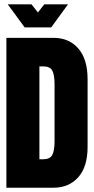

<svg xmlns="http://www.w3.org/2000/svg" viewBox="-20 -877 439 897"><path d="M230 -700.2Q302.7 -700.2 345.9 -650.4Q389.2 -600.6 389.2 -506.8V-190.9Q389.2 -97.7 345.5 -48.8Q301.8 0 230 0H9.8V-700.2ZM16.1 -856.9H127L157.2 -818.8L187 -856.9H297.9L219.2 -749H95.2ZM164.1 -132.8H181.2Q212.9 -132.8 223.9 -152.6Q234.9 -172.4 234.9 -217.8V-481.9Q234.9 -527.8 224.1 -547.4Q213.4 -566.9 181.2 -566.9H164.1Z"/></svg>

Font: Quaderni
Style: Regular
Weight: 400
Designer: Romain Laurent, Daphné Lejeune, Alexandre D’Hubert
Foundry: ESAD Valence
Version: Version 1.000;FEAKit 1.0